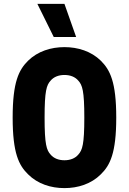

<svg xmlns="http://www.w3.org/2000/svg" viewBox="-20 -954 662 986"><path d="M311 12C380 12 448 -9 498 -59C545 -105 577 -167 577 -350C577 -534 545 -595 498 -642C448 -691 380 -712 311 -712C242 -712 174 -691 124 -642C77 -595 45 -534 45 -350C45 -167 77 -105 124 -59C174 -9 242 12 311 12ZM311 -131C281 -131 256 -141 240 -160C219 -183 209 -212 209 -350C209 -488 219 -517 240 -540C256 -559 281 -569 311 -569C341 -569 366 -559 382 -540C403 -517 413 -488 413 -350C413 -212 403 -183 382 -160C366 -141 341 -131 311 -131ZM371 -764 311 -934H172L256 -764Z"/></svg>

Font: Finlandica
Style: Bold
Weight: 700
Designer: Niklas Ekholm, Juho Hiilivirta, Jaakko Suomalainen
Foundry: Helsinki Type Studio
Version: Version 2.000;Glyphs 3.2 (3202)